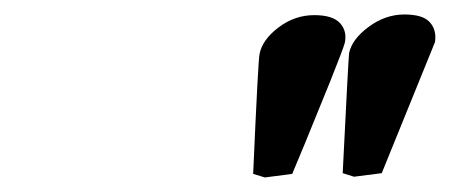

<svg xmlns="http://www.w3.org/2000/svg" viewBox="-20 -660 619 264"><path d="M466.8 -417 451.2 -421.9Q459 -579.1 460 -586.9Q463.9 -606 486.8 -623Q509.8 -640.1 536.1 -640.1Q561.5 -640.1 571 -629.4Q580.6 -618.7 578.1 -602.1L504.9 -421.9ZM344.2 -416 328.1 -420.9Q335 -578.1 336.9 -585.9Q340.8 -605.5 363 -622.3Q385.3 -639.2 412.1 -639.2Q437.5 -639.2 447.5 -628.2Q457.5 -617.2 454.1 -601.1Q452.1 -593.3 434.1 -548.3Q416 -503.4 398.9 -461.9L381.8 -420.9Z"/></svg>

Font: Linear Smooth
Style: Bold Italic
Weight: 700
Designer: Philipp H. Poll, Flanker
Foundry: Philipp H. Poll, reworked by Flanker
Version: Version 1.061 | FøM Fix